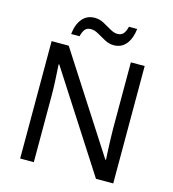

<svg xmlns="http://www.w3.org/2000/svg" viewBox="-130 -1020 1019 1128"><g transform="rotate(15 380.0 -456.5)"><path d="M663 0H558L176 -593H172Q174 -558 177 -506Q180 -454 180 -399V0H97V-714H201L582 -123H586Q585 -139 583.5 -171Q582 -203 580.5 -241Q579 -279 579 -311V-714H663ZM197 -784Q203 -843 231.5 -877.5Q260 -912 307 -912Q337 -912 363.5 -897.5Q390 -883 414 -869Q438 -855 459 -855Q482 -855 494.5 -869.5Q507 -884 514 -913H564Q558 -855 530 -820Q502 -785 455 -785Q427 -785 400.5 -799Q374 -813 349.5 -827.5Q325 -842 303 -842Q279 -842 267 -827.5Q255 -813 248 -784Z"/></g></svg>

Font: Noto Sans Ol Chiki
Style: Regular
Weight: 400
Designer: Monotype Design Team, Lewis McGuffie
Foundry: Monotype Imaging Inc.
Version: Version 2.003